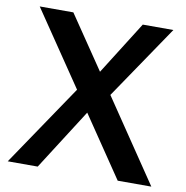

<svg xmlns="http://www.w3.org/2000/svg" viewBox="-81 -800 850 877"><g transform="rotate(10 344.5 -361.0)"><path d="M653 -722H511L356 -476L189 -722H33L267 -377L12 0H151L331 -282L522 0H678L421 -380Z"/></g></svg>

Font: Perun SemiBold
Style: Regular
Weight: 600
Foundry: Copyright (c) Stefan Peev, Context Ltd, 2016
Version: Version 1.089